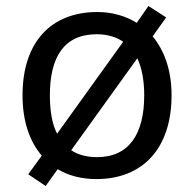

<svg xmlns="http://www.w3.org/2000/svg" viewBox="-20 -586 645 639"><path d="M551 -269C551 -352 527 -418 488 -465L533 -528L474 -566L435 -510C398 -533 353 -546 304 -546C150 -546 55 -446 55 -269C55 -183 78 -116 119 -68L74 -6L132 33L172 -23C209 -1 252 10 301 10C454 10 551 -91 551 -269ZM146 -269C146 -396 193 -472 302 -472C337 -472 367 -463 390 -447L170 -141C153 -174 146 -218 146 -269ZM460 -269C460 -142 411 -63 303 -63C269 -63 239 -71 217 -86L437 -392C452 -360 460 -318 460 -269Z"/></svg>

Font: Noto Sans Math
Style: Regular
Weight: 400
Designer: Monotype Design Team, Delve Withrington, Jeff Kellem
Foundry: Monotype Imaging Inc., Delve Fonts LLC
Version: Version 3.000